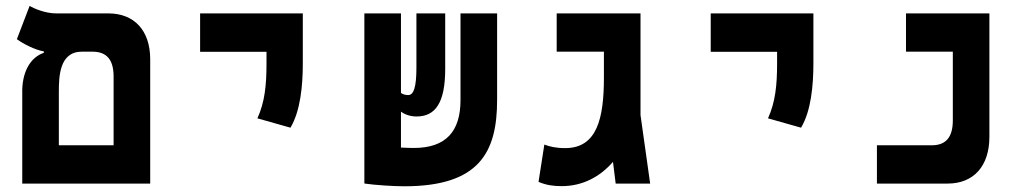

<svg xmlns="http://www.w3.org/2000/svg" viewBox="-20 -632 3556 661"><path d="M56.6 0H497.1V-428.2C497.1 -527.3 441.9 -585.9 353 -585.9H172.4C136.7 -585.9 96.7 -602.5 82 -611.8L38.1 -497.1C60.5 -480.5 102.5 -459.5 130.9 -455.1V-450.2C88.9 -436 59.1 -392.6 56.6 -324.7ZM261.7 -454.1H298.3C347.2 -454.1 371.1 -426.8 371.1 -368.2V-131.8H182.6V-315.4C182.6 -368.7 184.6 -454.1 261.7 -454.1Z M980 -192.4C1014.6 -250.5 1022.5 -338.4 1022.5 -414.1V-585.9H668.9V-453.6H897.5V-414.1C897.5 -338.4 891.6 -280.8 866.2 -224.6Z M1372.1 9.3C1629.4 9.3 1691.4 -106.9 1691.4 -287.6V-585.9H1565.4V-287.6C1565.4 -178.7 1514.6 -122.6 1404.3 -122.6C1395.5 -122.6 1378.9 -123 1360.4 -124V-247.6C1374 -237.8 1392.1 -231 1414.1 -231C1478.5 -231 1512.7 -277.3 1512.7 -395V-585.9H1413.6V-399.4C1413.6 -332 1404.3 -304.7 1385.3 -304.7C1375.5 -304.7 1367.2 -307.1 1360.4 -312V-585.9H1234.4V-0.5H1235.4V0C1273.4 5.4 1335.4 9.3 1372.1 9.3Z M1913.6 8.8C1986.8 8.8 2045.9 -23.9 2090.3 -74.7L2099.6 0H2218.3L2185.1 -235.8V-585.9H1896.5V-454.1H2059.1V-365.2C2059.1 -225.6 2036.1 -122.1 1925.8 -122.1C1893.6 -122.1 1872.1 -127.4 1854 -134.3L1834 -5.9C1860.4 5.4 1884.8 8.8 1913.6 8.8Z M2737.8 -192.4C2772.5 -250.5 2780.3 -338.4 2780.3 -414.1V-585.9H2426.8V-453.6H2655.3V-414.1C2655.3 -338.4 2649.4 -280.8 2624 -224.6Z M2999 0H3242.2C3332 0 3386.2 -60.1 3386.2 -161.1V-585.9H3099.1V-454.1H3260.3V-217.8C3260.3 -159.2 3236.3 -131.8 3187.5 -131.8H2999Z"/></svg>

Font: Cascadia Code
Style: Bold
Weight: 700
Monospace: yes
Designer: Aaron Bell
Foundry: Saja Typeworks
Version: Version 2404.023